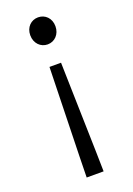

<svg xmlns="http://www.w3.org/2000/svg" viewBox="-146 -610 607 874"><g transform="rotate(-20 157.0 -173.5)"><path d="M116 207H198L196 108L185 -324H129L118 108ZM157 -423C191 -423 218 -450 218 -489C218 -528 191 -554 157 -554C123 -554 96 -528 96 -489C96 -450 123 -423 157 -423Z"/></g></svg>

Font: Noto Sans HK DemiLight
Style: Regular
Weight: 350
Designer: Ryoko NISHIZUKA 西塚涼子 (kana, bopomofo & ideographs); Paul D. Hunt (Latin, Greek & Cyrillic); Sandoll Communications 산돌커뮤니
Foundry: Adobe
Version: Version 2.004;hotconv 1.0.118;makeotfexe 2.5.65603